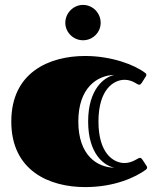

<svg xmlns="http://www.w3.org/2000/svg" viewBox="-20 -742 629 782"><path d="M381 -247C381 -379 444 -417 487 -417C520 -417 539 -397 546 -397C552 -397 553 -399 557 -404L574 -431C576 -434 576 -436 576 -437C576 -442 573 -444 570 -446C528 -478 434 -514 327 -514C180 -514 26 -447 26 -247C26 -47 180 20 327 20C447 20 531 -20 573 -50C576 -52 579 -55 579 -59C579 -61 579 -63 577 -66L560 -92C556 -97 555 -99 549 -99C542 -99 520 -78 487 -78C444 -78 381 -115 381 -247ZM446 -59C375 -60 299 -110 299 -247C299 -384 375 -435 446 -437C404 -428 339 -379 339 -247C339 -115 404 -67 446 -59ZM246 -649C246 -610 279 -578 318 -578C358 -578 390 -610 390 -649C390 -689 358 -722 318 -722C279 -722 246 -689 246 -649Z"/></svg>

Font: Fascinate Inline
Style: Regular
Weight: 900
Designer: Astigmatic (AOETI)
Foundry: Astigmatic (AOETI)
Version: Version 1.000